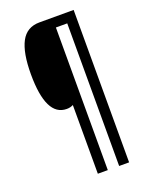

<svg xmlns="http://www.w3.org/2000/svg" viewBox="-163 -842 809 1050"><g transform="rotate(-20 242.0 -316.5)"><path d="M401 127H343V-703H277V127H219V-273Q203 -264 181 -264Q61 -264 61 -509Q61 -634 94.5 -697Q128 -760 202 -760H401Z"/></g></svg>

Font: Noto Sans Lao ExtraCondensed
Style: Regular
Weight: 400
Width: 2
Designer: Monotype Design Team
Foundry: Monotype Imaging Inc.
Version: Version 2.004; ttfautohint (v1.8.4.7-5d5b)